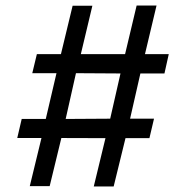

<svg xmlns="http://www.w3.org/2000/svg" viewBox="-20 -695 668 690"><path d="M87 -26 129 -199H42L58 -267.5H144.5L183 -432H96L112.5 -500.5H199L241 -674.5H312L270.5 -500.5H429.5L471 -675H542.5L501 -500.5H586.5L571 -431H484.5L447.5 -268.5H533.5L517 -198.5H431L388.5 -25H317L359 -198.5L200.5 -199L158.5 -26ZM216 -267.5 376 -268.5 413 -431 253 -432Z"/></svg>

Font: Geologica Roman Light
Style: Regular
Weight: 300
Designer: Sindre Bremnes, Frode Helland
Foundry: Monokrom Skriftforlag AS
Version: Version 1.010;gftools[0.9.28]